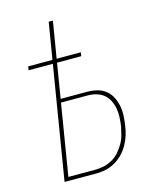

<svg xmlns="http://www.w3.org/2000/svg" viewBox="-111 -812 722 888"><g transform="rotate(-15 250.0 -367.5)"><path d="M87 0 176 -542H60L63 -560H179L208 -735H228L199 -560H315L312 -542H196L169 -376H295Q319 -376 342 -370.5Q365 -365 383 -351Q401 -337 411.5 -316.5Q422 -296 426.5 -273.5Q431 -251 430 -227Q429 -203 425 -178Q422 -156 415 -133.5Q408 -111 396 -90Q384 -69 367 -51.5Q350 -34 329 -22Q308 -10 285.5 -5Q263 0 240 0ZM110 -18H240Q260 -18 280.5 -22.5Q301 -27 320.5 -38Q340 -49 354.5 -65.5Q369 -82 380 -101Q391 -120 396.5 -140.5Q402 -161 406 -181Q409 -203 410 -224Q411 -245 407.5 -265Q404 -285 395 -303.5Q386 -322 371 -334.5Q356 -347 336 -353Q316 -359 295 -359H166Z"/></g></svg>

Font: Iosevka Thin Oblique
Style: Regular
Weight: 100
Italic angle: -9°
Monospace: yes
Designer: Belleve Invis
Foundry: Belleve Invis
Version: Version 32.5.0; ttfautohint (v1.8.4)